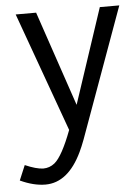

<svg xmlns="http://www.w3.org/2000/svg" viewBox="-96 -529 565 777"><g transform="rotate(-5 186.5 -140.0)"><path d="M338.9 -488.3 210.9 -102.5 80.1 -488.3H-2.9L171.9 -3.9Q132.8 99.6 100.6 126Q80.1 142.6 53.7 142.6Q25.4 141.6 -19.5 122.1L-44.9 182.6Q9.8 208 57.6 208Q149.4 208 206.1 88.9Q216.8 66.4 226.6 40L418 -488.3Z"/></g></svg>

Font: Yaldevi Colombo Medium
Style: Regular
Weight: 500
Designer: Sol Matas, Denzil Rajitha, Kosala Senevirathne and Pathum Egodawatta
Foundry: Mooniak
Version: Version 1.020 ; ttfautohint (v1.6)